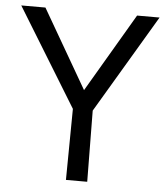

<svg xmlns="http://www.w3.org/2000/svg" viewBox="-51 -746 684 791"><g transform="rotate(5 291.0 -350.0)"><path d="M251 0 254 -294 5 -700H105L293 -375L484 -700H577L336 -294L339 0Z"/></g></svg>

Font: Inclusive Sans
Style: Regular
Weight: 400
Designer: Olivia King
Foundry: Olivia King
Version: Version 2.004